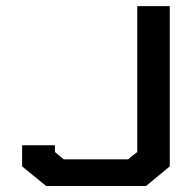

<svg xmlns="http://www.w3.org/2000/svg" viewBox="-20 -620 640 640"><path d="M545.9 -599.6Q545.9 -421.9 545.9 -65.4Q519.5 -43 466.8 0Q355.5 0 133.8 0Q107.4 -21.5 53.7 -65.4Q53.7 -88.9 53.7 -135.7Q89.8 -135.7 163.1 -135.7Q163.1 -127.9 163.1 -113.3Q172.9 -105.5 192.4 -88.9Q264.6 -88.9 407.2 -88.9Q417 -97.7 437.5 -113.3Q437.5 -275.4 437.5 -599.6Q473.6 -599.6 545.9 -599.6Z"/></svg>

Font: Bestnet font
Style: Regular
Weight: 400
Version: Version 1.0